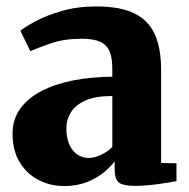

<svg xmlns="http://www.w3.org/2000/svg" viewBox="-20 -582 602 612"><path d="M184.5 11Q139.5 11 102 -8.8Q64.5 -28.5 42.2 -65.8Q20 -103 20 -156Q20 -201.5 44.5 -235.5Q69 -269.5 112.5 -292Q156 -314.5 213.8 -325.8Q271.5 -337 338 -337.5V-362.5Q338 -395.5 330 -416.5Q322 -437.5 301 -448Q280 -458.5 240 -458.5Q184 -458.5 142 -443.8Q100 -429 76.5 -419L45 -484Q58.5 -495.5 92.8 -514Q127 -532.5 176.8 -547Q226.5 -561.5 287 -561.5Q363.5 -561.5 408.5 -539.2Q453.5 -517 473.5 -472.5Q493.5 -428 493.5 -360V-62.5L542.5 -61.5V-4.5Q531.5 -2.5 508.5 1.2Q485.5 5 459 7.8Q432.5 10.5 410.5 10.5Q372.5 10.5 359 -0.2Q345.5 -11 345.5 -42V-68Q333.5 -51 311 -32.5Q288.5 -14 256.8 -1.5Q225 11 184.5 11ZM263.5 -78.5Q281 -78.5 302.2 -88.5Q323.5 -98.5 338 -113.5V-276Q284.5 -276 252.2 -261.5Q220 -247 205.8 -223.8Q191.5 -200.5 191.5 -173Q191.5 -143.5 200.5 -122.5Q209.5 -101.5 225.8 -90Q242 -78.5 263.5 -78.5Z"/></svg>

Font: Merriweather 36pt Black
Style: Regular
Weight: 900
Version: Version 2.100